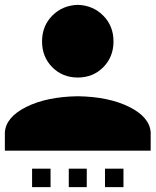

<svg xmlns="http://www.w3.org/2000/svg" viewBox="-20 -763 640 790"><path d="M300 -743Q363 -741 405 -698.5Q447 -656 447 -592.5Q447 -529 405 -486.5Q363 -444 300 -444Q237 -444 195 -486.5Q153 -529 153 -592.5Q153 -656 195 -698.5Q237 -741 300 -743ZM300 -367Q428 -365 512 -323Q596 -281 600 -218V-143H0V-218Q4 -281 88 -323Q172 -365 300 -367ZM112 -69H188V7H112ZM263 -69H337V7H263ZM412 -69H488V7H412Z"/></svg>

Font: JetBrainsMono NF
Style: Regular
Weight: 400
Monospace: yes
Designer: Philipp Nurullin, Konstantin Bulenkov
Foundry: JetBrains
Version: Version 1.0.2; ttfautohint (v1.8.3)